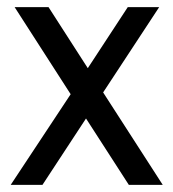

<svg xmlns="http://www.w3.org/2000/svg" viewBox="-20 -517 486 538"><path d="M116 -497H21L178 -253L10 1H99L221 -185L341 1H436L269 -258L426 -497H338L226 -326Z"/></svg>

Font: Rosario
Style: Regular
Weight: 400
Designer: Hector Gatti
Foundry: Omnibus Type
Version: Version 1.100